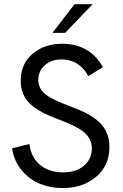

<svg xmlns="http://www.w3.org/2000/svg" viewBox="-20 -912 599 938"><path d="M236.3 -751.5 344.2 -891.6H432.6L298.3 -751.5ZM286.6 6.8Q225.6 6.8 173.8 -14.6Q122.1 -36.1 85.4 -80.8Q48.8 -125.5 38.6 -187L123.5 -208.5Q132.3 -141.1 177 -105.5Q221.7 -69.8 288.1 -69.8Q352.1 -69.8 390.4 -102.8Q428.7 -135.7 428.7 -186Q428.7 -212.9 416.7 -234.4Q404.8 -255.9 384.8 -270.8Q364.7 -285.6 338.6 -298.1Q312.5 -310.5 283.7 -321.8Q254.9 -333 226.1 -344.7Q197.3 -356.4 171.1 -372.1Q145 -387.7 125 -406.7Q105 -425.8 93 -454.1Q81.1 -482.4 81.1 -517.6Q81.1 -599.6 138.9 -648.9Q196.8 -698.2 282.7 -698.2Q418.5 -698.2 482.9 -584L411.6 -540Q367.7 -621.6 279.8 -621.6Q231.4 -621.6 199.2 -593.3Q167 -564.9 167 -521.5Q167 -497.1 179 -477.8Q190.9 -458.5 210.9 -444.8Q231 -431.2 257.1 -419.4Q283.2 -407.7 312 -396.7Q340.8 -385.7 369.6 -374Q398.4 -362.3 424.6 -345.9Q450.7 -329.6 470.7 -309.3Q490.7 -289.1 502.7 -259.5Q514.6 -230 514.6 -193.4Q514.6 -103.5 449.5 -48.3Q384.3 6.8 286.6 6.8Z"/></svg>

Font: HK Grotesk Medium Legacy
Style: Regular
Weight: 500
Designer: Alfredo Marco Pradil
Foundry: Hanken Design Co.
Version: Version 2.022;PS 002.022;hotconv 1.0.88;makeotf.lib2.5.64775